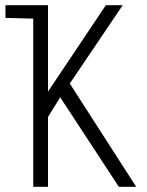

<svg xmlns="http://www.w3.org/2000/svg" viewBox="-20 -720 567 740"><path d="M1 -700V-651L116 -648H137V-700ZM165 -367V-700H108V0H165V-269L212 -345L438 0H505L249 -398L453 -700H388Z"/></svg>

Font: Advent Pro
Style: Regular
Weight: 400
Designer: VivaRado, Andreas Kalpakidis
Foundry: VivaRado, Andreas Kalpakidis
Version: Version 3.000